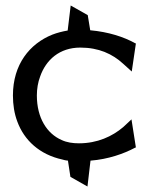

<svg xmlns="http://www.w3.org/2000/svg" viewBox="-20 -575 539 698"><path d="M27 -228C27 -194 32 -162 43 -133C68 -65 124 -13 207 5C211 6 216 8 227 9L236 68L298 103L309 9C373 4 430 -16 471 -38L474 -39L458 -141L428 -113C388 -79 334 -54 267 -54C245 -54 223 -57 204 -66C151 -89 114 -146 114 -228C114 -252 118 -276 126 -297C147 -357 196 -402 272 -402C339 -402 389 -379 428 -343L459 -315L474 -417L471 -418C430 -441 374 -459 308 -465L299 -520L237 -555L226 -464C208 -461 188 -456 170 -449C88 -416 27 -341 27 -228Z"/></svg>

Font: Charger Sport
Style: DfBd
Weight: 400
Designer: Jasper
Foundry: Cannot Into Space Fonts
Version: Version 1.1